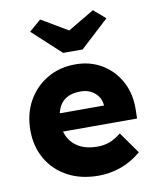

<svg xmlns="http://www.w3.org/2000/svg" viewBox="-88 -854 762 932"><g transform="rotate(-10 293.0 -388.0)"><path d="M324 10Q236 10 171 -25Q106 -60 70 -122Q34 -184 34 -263Q34 -345 69 -407.5Q104 -470 165 -506Q226 -542 304 -542Q378 -542 435.5 -507Q493 -472 525 -411.5Q557 -351 555 -274L554 -231H189Q202 -184 241 -157Q280 -130 341 -130Q375 -130 401.5 -140Q428 -150 459 -174L534 -68Q487 -28 433 -9Q379 10 324 10ZM306 -408Q209 -408 189 -321H407V-322Q404 -360 376 -384Q348 -408 306 -408ZM256 -607 116 -736 174 -786 304 -709 434 -786 492 -736 352 -607Z"/></g></svg>

Font: Lexend Deca
Style: Bold
Weight: 700
Designer: Bonnie Shaver-Troup, Thomas Jockin
Foundry: Lexend
Version: Version 1.008; ttfautohint (v1.8.4.7-5d5b)